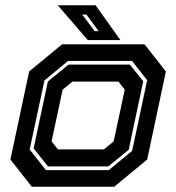

<svg xmlns="http://www.w3.org/2000/svg" viewBox="-20 -708 668 728"><path d="M100.5 0 19.5 -103 90.5 -437 215.5 -540H528L609 -437L538 -103L413 0ZM154 -63H392.5L481 -136L538 -404L480.5 -477H238L148.5 -403L92.5 -141ZM162 -77 107.5 -145 161.5 -399 240 -463H472.5L523 -400L468 -140L390.5 -77ZM199.5 -141.5H374L411 -172L453 -368L429 -398.5H254.5L217.5 -368L175.5 -172ZM436.5 -556H313L199 -688H342.5ZM354 -590 307.5 -653H291.5L339 -590Z"/></svg>

Font: Tourney
Style: Bold Italic
Weight: 700
Italic angle: -12°
Version: Version 1.015